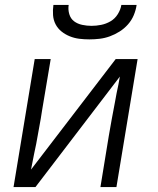

<svg xmlns="http://www.w3.org/2000/svg" viewBox="-20 -760 640 780"><path d="M35 0 121 -520H186L151 -312Q146 -278 139.5 -244Q133 -210 127 -175L119 -137Q116 -120 112.5 -104Q109 -88 106 -71L450 -520H539L453 0H388L422 -208Q428 -242 434 -276Q440 -310 447 -345L454 -383Q458 -400 461 -416Q464 -432 467 -449L124 0ZM343 -600Q322 -600 302 -602.5Q282 -605 263.5 -612.5Q245 -620 230 -632Q215 -644 206 -661Q197 -678 195.5 -698.5Q194 -719 197 -740H259Q256 -721 261.5 -702.5Q267 -684 281 -673.5Q295 -663 314 -659Q333 -655 352 -655Q371 -655 391 -659Q411 -663 429 -673.5Q447 -684 458.5 -702.5Q470 -721 473 -740H535Q532 -719 523.5 -698.5Q515 -678 500 -661Q485 -644 466 -632Q447 -620 426.5 -612.5Q406 -605 385 -602.5Q364 -600 343 -600Z"/></svg>

Font: Iosevka Light Extended Oblique
Style: Regular
Weight: 300
Width: 7
Italic angle: -9°
Monospace: yes
Designer: Belleve Invis
Foundry: Belleve Invis
Version: Version 32.5.0; ttfautohint (v1.8.4)